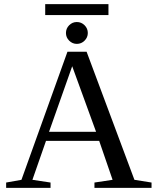

<svg xmlns="http://www.w3.org/2000/svg" viewBox="-20 -911 762 931"><path d="M225.1 -25.9V0H9.8V-25.9L84 -39.1L307.1 -660.2H399.9L631.8 -39.1L714.8 -25.9V0H438V-25.9L525.9 -39.1L460.9 -228H203.1L137.2 -39.1ZM330.1 -589.8 217.8 -272H445.8ZM199.2 -837.9V-891.1H505.9V-837.9ZM405.8 -751Q405.8 -729.5 390.1 -713.9Q374.5 -698.2 352.5 -698.2Q331.1 -698.2 315.4 -713.9Q299.8 -729.5 299.8 -751Q299.8 -772.9 315.4 -788.6Q331.1 -804.2 352.5 -804.2Q374.5 -804.2 390.1 -788.6Q405.8 -772.9 405.8 -751Z"/></svg>

Font: Tinos
Style: Regular
Weight: 400
Designer: Steve Matteson
Foundry: Monotype Imaging Inc.
Version: Version 1.23